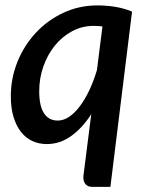

<svg xmlns="http://www.w3.org/2000/svg" viewBox="-20 -538 557 727"><path d="M368 -438Q359.5 -439 351.2 -439.5Q343 -440 334.5 -440Q291 -440 253.5 -420Q216 -400 188.2 -366Q160.5 -332 144.5 -287.2Q128.5 -242.5 128.5 -193Q128.5 -136 146.8 -108.8Q165 -81.5 198.5 -81.5Q221 -81.5 242.2 -96Q263.5 -110.5 282.8 -136.2Q302 -162 318.5 -197Q335 -232 347 -272.5ZM325.5 -105.5Q291.5 -53 249.2 -22.8Q207 7.5 157 7.5Q127.5 7.5 102.5 -4Q77.5 -15.5 59.5 -38.5Q41.5 -61.5 31.2 -95.2Q21 -129 21 -173.5Q21 -242 46.2 -304.2Q71.5 -366.5 115.8 -414Q160 -461.5 219.8 -489.5Q279.5 -517.5 349 -517.5Q383 -517.5 415.8 -512.2Q448.5 -507 480 -494L398 169.5H329Q318.5 169.5 311.8 165.8Q305 162 301.2 155.8Q297.5 149.5 296.2 142Q295 134.5 296 127Z"/></svg>

Font: Lato 2
Style: Italic
Weight: 600
Italic angle: -7°
Designer: Lukasz Dziedzic with Adam Twardoch and Botio Nikoltchev
Foundry: tyPoland Lukasz Dziedzic
Version: Version 2.015; 2015-08-06; http://www.latofonts.com/